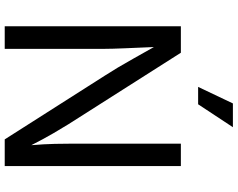

<svg xmlns="http://www.w3.org/2000/svg" viewBox="-114 -868 982 793"><g transform="rotate(90 376.5 -471.0)"><path d="M87.9 0V-727.5H197.3L493.2 -262.2Q507.8 -238.8 531 -199Q554.2 -159.2 579.1 -109.9Q574.7 -162.6 573.7 -207.3Q572.8 -252 572.8 -281.2V-727.5H665.5V0H555.2L291.5 -414.1Q274.9 -439.9 258.5 -467.3Q242.2 -494.6 222.2 -530.3Q202.1 -565.9 173.8 -616.2Q176.8 -546.4 179 -493.9Q181.2 -441.4 181.2 -415V0ZM338.4 -798.8 406.7 -942.4H504.9L410.2 -798.8Z"/></g></svg>

Font: Inter
Style: Regular
Weight: 400
Designer: Rasmus Andersson
Foundry: rsms
Version: Version 4.001;git-9221beed3